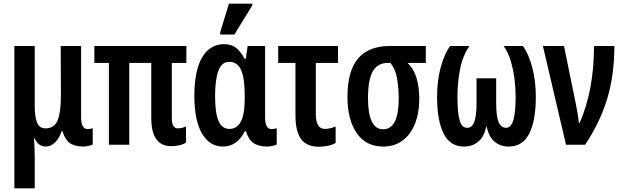

<svg xmlns="http://www.w3.org/2000/svg" viewBox="-20 -796 3432 1056"><path d="M59 240V-543H171V-214Q171 -153 184 -121.5Q197 -90 230 -90Q279 -90 297 -134.5Q315 -179 315 -273L314 -543H426V-152Q426 -86 462 -86Q477 -86 490 -91V-1Q484 3 466.5 6.5Q449 10 439 10Q390 10 363.5 -9.5Q337 -29 324 -74H319Q306 -35 282.5 -12.5Q259 10 232 10Q190 10 170 -36H167Q171 15 171 68V240Z M922 8Q812 8 812 -147V-450H691V0H579V-450H499V-543H1005V-450H925V-149Q925 -117 933.5 -103.5Q942 -90 958 -90Q981 -90 1003 -101V-12Q988 -2 966.5 3Q945 8 922 8Z M1206 10Q1133 10 1091 -61.5Q1049 -133 1049 -269Q1049 -407 1091.5 -480Q1134 -553 1213 -553Q1254 -553 1279.5 -532Q1305 -511 1325 -473H1332L1342 -543H1438V-152Q1438 -86 1473 -86Q1489 -86 1502 -91V-1Q1496 3 1478.5 6.5Q1461 10 1450 10Q1402 10 1374 -9.5Q1346 -29 1333 -74H1326Q1284 10 1206 10ZM1242 -87Q1283 -87 1304.5 -127Q1326 -167 1326 -255V-270Q1326 -366 1306 -411Q1286 -456 1240 -456Q1200 -456 1181.5 -407.5Q1163 -359 1163 -268Q1163 -174 1182 -130.5Q1201 -87 1242 -87ZM1191 -606V-618L1239 -776H1368V-767L1269 -606Z M1735 11Q1667 11 1636 -31Q1605 -73 1605 -162V-450H1510V-543H1839V-450H1717V-168Q1717 -87 1767 -87Q1794 -87 1826 -100V-10Q1810 0 1785 5.5Q1760 11 1735 11Z M2088 10Q1992 10 1941.5 -64.5Q1891 -139 1891 -262Q1891 -407 1950 -475Q2009 -543 2124 -543H2322V-450H2222Q2258 -414 2272 -363.5Q2286 -313 2286 -253Q2286 -174 2262 -114.5Q2238 -55 2193.5 -22.5Q2149 10 2088 10ZM2087 -85Q2173 -85 2173 -255Q2173 -307 2164.5 -361Q2156 -415 2127 -450H2114Q2056 -450 2030 -403Q2004 -356 2004 -257Q2004 -85 2087 -85Z M2532 10Q2455 10 2419.5 -62Q2384 -134 2384 -263Q2384 -351 2403.5 -424.5Q2423 -498 2456 -543H2562Q2525 -490 2510.5 -416Q2496 -342 2496 -267Q2496 -178 2507.5 -135.5Q2519 -93 2549 -93Q2576 -93 2588.5 -125.5Q2601 -158 2601 -231V-365H2709V-231Q2709 -156 2722 -125Q2735 -94 2763 -93Q2791 -93 2803.5 -135.5Q2816 -178 2816 -266Q2816 -313 2809.5 -363.5Q2803 -414 2789 -461Q2775 -508 2750 -543H2856Q2888 -499 2907.5 -425Q2927 -351 2927 -263Q2927 -133 2891 -61.5Q2855 10 2777 10Q2733 10 2701 -16Q2669 -42 2657 -99H2654Q2642 -42 2609.5 -16Q2577 10 2532 10Z M3093 0 2966 -543H3082L3148 -220Q3154 -190 3158 -165Q3162 -140 3164 -120H3168Q3247 -300 3247 -543H3359Q3359 -384 3320 -254Q3281 -124 3198 0Z"/></svg>

Font: Noto Sans ExtraCondensed SemiBold
Style: Regular
Weight: 600
Width: 2
Designer: Monotype Design Team
Foundry: Monotype Imaging Inc.
Version: Version 2.013; ttfautohint (v1.8.4.7-5d5b)